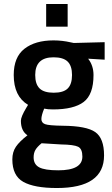

<svg xmlns="http://www.w3.org/2000/svg" viewBox="-20 -713 565 965"><path d="M503 68Q503 232 266 232Q152 232 97 201Q42 170 42 88Q42 51 60 24.5Q78 -2 118 -33Q85 -55 85 -106Q85 -126 112 -171L121 -186Q49 -229 49 -336Q49 -426 103 -468Q157 -510 249 -510Q293 -510 336 -500L351 -497L506 -501V-413L423 -418Q450 -383 450 -336Q450 -238 400.5 -200.5Q351 -163 246 -163Q220 -163 202 -167Q188 -133 188 -114.5Q188 -96 206.5 -89Q225 -82 296 -81Q415 -80 459 -49Q503 -18 503 68ZM149 78Q149 113 177 128Q205 143 273 143Q394 143 394 74Q394 35 372.5 24.5Q351 14 287 13L189 7Q167 25 158 40.5Q149 56 149 78ZM249 -425Q157 -425 157 -336Q157 -290 179 -268.5Q201 -247 250 -247Q299 -247 320.5 -268.5Q342 -290 342 -336Q342 -382 320 -403.5Q298 -425 249 -425ZM212 -579V-693H320V-579Z"/></svg>

Font: TitilliumWebSemiBold
Style: Bold
Weight: 600
Version: Version 1.001;PS 57.000;hotconv 1.0.70;makeotf.lib2.5.55311